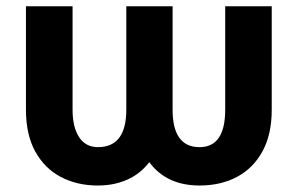

<svg xmlns="http://www.w3.org/2000/svg" viewBox="-20 -565 919 595"><path d="M60.4 -225.1V-545.5H204.9V-225.1Q204.9 -170.5 225.3 -139.7Q245.7 -109 283.4 -109Q371.4 -109 371.4 -225.1V-545.5H514.9V-225.1Q514.9 -109 598.4 -109Q677.9 -109 677.9 -225.1V-545.5H822.1V-225.1Q822.1 -148.4 793.5 -96.1Q764.9 -43.7 714.5 -16.9Q664.1 9.9 598.4 9.9Q496.1 9.9 442.5 -62.5Q415.5 -26.6 374.5 -8.3Q333.5 9.9 283.4 9.9Q218.8 9.9 168.3 -16.7Q117.9 -43.3 89.1 -95.7Q60.4 -148.1 60.4 -225.1Z"/></svg>

Font: Inter UI
Style: Bold
Weight: 700
Designer: Rasmus Andersson
Foundry: rsms
Version: 3.2;8d6f07862